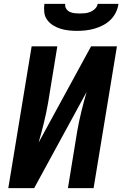

<svg xmlns="http://www.w3.org/2000/svg" viewBox="-20 -975 640 995"><path d="M23 0 144 -735H277L229 -441Q220 -390 207.5 -338.5Q195 -287 180 -236L452 -735H586L465 0H332L380 -294Q389 -345 401.5 -396.5Q414 -448 429 -499L157 0ZM379 -815Q357 -815 335 -817.5Q313 -820 292.5 -826.5Q272 -833 254.5 -844Q237 -855 224.5 -872Q212 -889 209.5 -911Q207 -933 210 -955H318Q316 -941 323 -930Q330 -919 341.5 -913.5Q353 -908 366.5 -906.5Q380 -905 394 -905Q408 -905 421.5 -906.5Q435 -908 448.5 -913.5Q462 -919 473 -930Q484 -941 486 -955H594Q591 -933 580.5 -911Q570 -889 552.5 -872Q535 -855 513.5 -844Q492 -833 469.5 -826.5Q447 -820 424 -817.5Q401 -815 379 -815Z"/></svg>

Font: Iosevka XBd Ex Obl
Style: Regular
Weight: 800
Width: 7
Italic angle: -9°
Monospace: yes
Designer: Belleve Invis
Foundry: Belleve Invis
Version: Version 32.5.0; ttfautohint (v1.8.4)